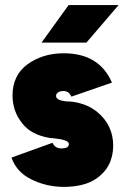

<svg xmlns="http://www.w3.org/2000/svg" viewBox="-20 -721 489 753"><path d="M143 -554H319L445 -701H249ZM419 -397Q395 -453 349 -482Q300 -513 225 -512Q147 -511 88 -469Q29 -426 29 -345Q30 -284 66 -239Q83 -216 109.5 -201.5Q136 -187 170 -181Q173 -180 177.5 -179.5Q182 -179 188 -179Q248 -173 250 -158Q251 -149 244 -144Q237 -139 220 -139Q196 -139 186 -161L25 -103Q45 -46 102 -18Q159 11 228 12Q310 12 357 -20Q423 -65 424 -149Q424 -231 360 -283Q324 -312 271 -321Q269 -321 262.5 -322Q256 -323 245 -323Q202 -326 200 -343Q199 -352 207 -358Q215 -364 228 -364Q239 -364 247 -359Q255 -353 260 -342Z"/></svg>

Font: Unageo
Style: Black
Weight: 900
Designer: Richard Sepsi
Foundry: Richard Sepsi
Version: Version 2.000